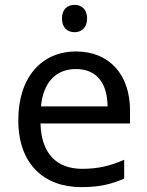

<svg xmlns="http://www.w3.org/2000/svg" viewBox="-20 -757 604 787"><path d="M286 -737C257 -737 234 -720 234 -681C234 -643 257 -625 286 -625C313 -625 337 -643 337 -681C337 -720 313 -737 286 -737ZM292 -546C150 -546 55 -440 55 -264C55 -85 160 10 313 10C386 10 434 -1 489 -25V-102C433 -78 385 -65 317 -65C210 -65 149 -130 146 -251H513V-304C513 -450 429 -546 292 -546ZM291 -474C380 -474 420 -412 421 -321H148C157 -417 207 -474 291 -474Z"/></svg>

Font: Noto Sans Miao
Style: Regular
Weight: 400
Designer: Monotype Design Team
Foundry: Monotype Imaging Inc.
Version: Version 2.003